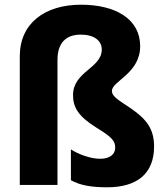

<svg xmlns="http://www.w3.org/2000/svg" viewBox="-20 -785 704 815"><path d="M575 -589C575 -704 471 -765 324 -765C171 -765 64 -687 64 -546V0H224V-530C224 -602 259 -638 323 -638C380 -638 412 -612 412 -575C412 -495 290 -482 290 -381C290 -331 311 -292 388 -244C457 -202 469 -186 469 -158C469 -129 445 -111 405 -111C366 -111 314 -129 281 -151V-20C321 2 368 10 435 10C563 10 634 -49 634 -163C634 -239 601 -279 537 -324C480 -362 455 -376 455 -399C455 -441 575 -473 575 -589Z"/></svg>

Font: Noto Sans Lao SemiCondensed ExtraBold
Style: Regular
Weight: 800
Width: 4
Designer: Monotype Design Team
Foundry: Monotype Imaging Inc.
Version: Version 2.003